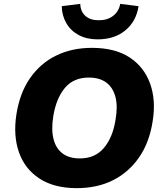

<svg xmlns="http://www.w3.org/2000/svg" viewBox="-20 -964 844 995"><path d="M65 -371Q82 -481 135 -558Q188 -635 270 -675.5Q352 -716 456 -716Q576 -716 651.5 -666.5Q727 -617 758 -530.5Q789 -444 771 -335Q754 -225 700.5 -148Q647 -71 565.5 -30Q484 11 378 11Q260 11 184 -39Q108 -89 78 -175.5Q48 -262 65 -371ZM256 -361Q245 -292 257.5 -243Q270 -194 304.5 -168.5Q339 -143 394 -143Q473 -143 519 -198Q565 -253 579 -345Q591 -414 578 -462.5Q565 -511 530.5 -536.5Q496 -562 440 -562Q361 -562 316 -508Q271 -454 256 -361ZM486 -760Q430 -760 388.5 -782Q347 -804 324 -843.5Q301 -883 300 -932L396 -944Q397 -905 422 -882Q447 -859 492 -859Q537 -859 566.5 -882Q596 -905 603 -944L698 -932Q686 -853 629.5 -806.5Q573 -760 486 -760Z"/></svg>

Font: Mulish ExtraLight Black
Style: Italic
Weight: 900
Italic angle: -9°
Version: Version 3.603